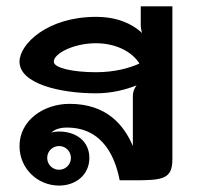

<svg xmlns="http://www.w3.org/2000/svg" viewBox="-20 -570 623 607"><path d="M425 -550V-491.7C425 -482.5 426.7 -473.3 429.2 -465.8C396.7 -495.8 349.2 -516.7 283.3 -516.7C130 -516.7 41.7 -430.8 41.7 -375C41.7 -305 170.8 -275 283.3 -275C334.2 -275 377.5 -286.7 411.7 -300C405 -290.8 400 -280 400 -266.7V-108.3C372.5 -173.3 318.3 -241.7 200 -241.7C117.5 -241.7 41.7 -189.2 41.7 -108.3C41.7 -36.7 99.2 16.7 166.7 16.7C220 16.7 262.5 -17.5 262.5 -70.8C262.5 -124.2 220 -154.2 166.7 -154.2C158.3 -154.2 150 -153.3 142.5 -150.8C152.5 -160.8 169.2 -166.7 191.7 -166.7C309.2 -166.7 345.8 -65.8 358.3 0H400C493.3 0 525 -2.5 525 -66.7V-550ZM166.7 -108.3C187.5 -108.3 204.2 -91.7 204.2 -70.8C204.2 -50 187.5 -33.3 166.7 -33.3C145.8 -33.3 129.2 -50 129.2 -70.8C129.2 -91.7 145.8 -108.3 166.7 -108.3ZM283.3 -433.3C345.8 -433.3 397.5 -406.7 420.8 -369.2C390 -355 343.3 -341.7 283.3 -341.7C210.8 -341.7 150 -355 150 -375C150 -400.8 212.5 -433.3 283.3 -433.3Z"/></svg>

Font: BoonHome
Style: Bold
Weight: 700
Designer: Sungsit Sawaiwan
Foundry: Sungsit Sawaiwan
Version: Version 0.2